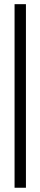

<svg xmlns="http://www.w3.org/2000/svg" viewBox="-20 -756 191 907"><path d="M48.8 130.9V-736.3H102.5V130.9Z"/></svg>

Font: Post No Bills Colombo
Style: Medium
Weight: 600
Designer: Kosala Senevirathne, Siva Puranthara, Lasantha Premarathna, Tharique Azeez
Foundry: Mooniak
Version: Version 1.220 ; ttfautohint (v1.5)